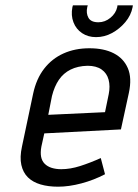

<svg xmlns="http://www.w3.org/2000/svg" viewBox="-20 -692 521 724"><path d="M481 -672H423L422 -665Q417 -642 396.5 -625Q376 -608 351 -608Q323 -608 313.5 -625Q304 -642 309 -665L311 -672H255L253 -665Q247 -634 257 -608Q267 -582 289.5 -567Q312 -552 342 -552Q374 -552 402.5 -567.5Q431 -583 452.5 -608.5Q474 -634 480 -665ZM136 -139 147 -189 436 -204 466 -342Q478 -398 462 -435Q446 -472 409 -491Q372 -510 317 -510Q263 -510 219.5 -490.5Q176 -471 146.5 -433Q117 -395 105 -339L63 -140Q54 -99 60.5 -70Q67 -41 85.5 -23Q104 -5 133 3.5Q162 12 199 12Q240 12 287 -0.5Q334 -13 376 -35L360 -96Q320 -78 282.5 -66Q245 -54 211 -54Q191 -54 175 -59Q159 -64 148.5 -74.5Q138 -85 135 -101Q132 -117 136 -139ZM390 -337 376 -269 162 -259 176 -330Q185 -366 202 -391Q219 -416 246 -429.5Q273 -443 310 -444Q343 -444 363 -430Q383 -416 389.5 -391.5Q396 -367 390 -337Z"/></svg>

Font: Advent Pro Medium
Style: Italic
Weight: 500
Italic angle: -12°
Version: Version 3.000